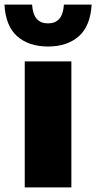

<svg xmlns="http://www.w3.org/2000/svg" viewBox="-64 -818 420 838"><path d="M44 0V-550H247.5V0ZM145.5 -615Q62 -615 11.2 -659.5Q-39.5 -704 -44.5 -798H76Q79 -754.5 96.8 -735.2Q114.5 -716 145.5 -716Q176.5 -716 194.2 -735.2Q212 -754.5 215 -798H336Q330.5 -704 279.8 -659.5Q229 -615 145.5 -615Z"/></svg>

Font: Encode Sans SmCnd Black
Style: Regular
Weight: 900
Width: 4
Designer: Multiple Designers
Foundry: Impallari Type
Version: Version 3.002; ttfautohint (v1.8.3) -l 8 -r 50 -G 200 -x 14 